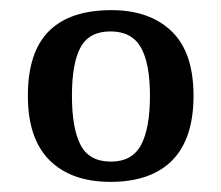

<svg xmlns="http://www.w3.org/2000/svg" viewBox="-20 -739 437 379"><path d="M198 -380Q121 -380 78 -422.5Q35 -465 35 -550Q35 -636 76.5 -677.5Q118 -719 200 -719Q275 -719 318.5 -677.5Q362 -636 362 -550Q362 -465 320 -422.5Q278 -380 198 -380ZM199 -420Q241 -420 258.5 -453Q276 -486 276 -550Q276 -614 258 -645.5Q240 -677 198 -677Q156 -677 139 -645.5Q122 -614 122 -550Q122 -486 139 -453Q156 -420 199 -420Z"/></svg>

Font: Noto Serif Thai
Style: Regular
Weight: 400
Designer: Monotype Design Team
Foundry: Monotype Imaging Inc.
Version: Version 2.001